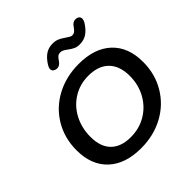

<svg xmlns="http://www.w3.org/2000/svg" viewBox="-242 -1133 1331 1331"><g transform="rotate(-45 424.0 -467.5)"><path d="M62 -297Q62 -415 118 -509.5Q174 -604 273 -657Q372 -710 496 -710Q650 -710 736 -629.5Q822 -549 822 -404Q822 -286 766 -191.5Q710 -97 611.5 -43.5Q513 10 389 10Q235 10 148.5 -71Q62 -152 62 -297ZM688 -401Q688 -499 635.5 -552Q583 -605 485 -605Q403 -605 337 -564.5Q271 -524 233.5 -453Q196 -382 196 -294Q196 -197 247 -146Q298 -95 393 -95Q476 -95 543.5 -135Q611 -175 649.5 -245Q688 -315 688 -401ZM330 -824Q330 -838 340 -854Q365 -895 395.5 -916.5Q426 -938 469 -938Q496 -938 517 -928.5Q538 -919 562 -902Q578 -891 587.5 -886Q597 -881 606 -881Q619 -881 629 -888.5Q639 -896 651 -913Q662 -930 673 -937.5Q684 -945 697 -945Q715 -945 725.5 -936.5Q736 -928 736 -914Q736 -902 727 -885Q701 -843 670.5 -821.5Q640 -800 597 -800Q572 -800 553.5 -808.5Q535 -817 514 -833Q498 -845 486.5 -851Q475 -857 461 -857Q447 -857 437.5 -850Q428 -843 416 -825Q396 -793 369 -793Q362 -793 353 -796Q330 -803 330 -824Z"/></g></svg>

Font: Kodchasan
Style: Bold Italic
Weight: 700
Italic angle: -10°
Version: Version 1.000; ttfautohint (v1.6)